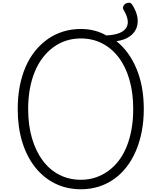

<svg xmlns="http://www.w3.org/2000/svg" viewBox="-20 -1359 1175 1398"><path d="M569 19Q465 19 380.5 -23Q296 -65 235 -142.5Q174 -220 141.5 -327Q109 -434 109 -565Q109 -653 123.5 -729.5Q138 -806 166 -871Q194 -936 235 -987Q276 -1038 327 -1074Q378 -1110 439 -1129Q500 -1148 569 -1148Q621 -1148 667.5 -1136Q714 -1124 754 -1101Q816 -1104 852 -1119.5Q888 -1135 901.5 -1160.5Q915 -1186 908.5 -1218.5Q902 -1251 880 -1287Q872 -1301 877.5 -1313.5Q883 -1326 895 -1333Q907 -1340 921 -1339Q935 -1338 943 -1324Q971 -1281 979.5 -1238.5Q988 -1196 975 -1158.5Q962 -1121 925.5 -1094.5Q889 -1068 828 -1059Q921 -985 974 -858Q1027 -731 1027 -565Q1027 -478 1012 -401Q997 -324 969 -259Q941 -194 901 -142.5Q861 -91 810 -55Q759 -19 698.5 0Q638 19 569 19ZM569 -50Q626 -50 675.5 -66.5Q725 -83 768 -114Q811 -145 845 -189.5Q879 -234 902 -291Q925 -348 937.5 -417Q950 -486 950 -565Q950 -683 922.5 -778.5Q895 -874 844.5 -940.5Q794 -1007 724 -1043Q654 -1079 569 -1079Q512 -1079 462 -1063Q412 -1047 369 -1015.5Q326 -984 292 -940Q258 -896 234 -838.5Q210 -781 197.5 -712.5Q185 -644 185 -565Q185 -447 213 -352Q241 -257 291.5 -189.5Q342 -122 412.5 -86Q483 -50 569 -50Z"/></svg>

Font: Playwrite CL Light
Style: Regular
Weight: 300
Designer: Veronika Burian, José Scaglione
Foundry: TypeTogether
Version: Version 1.002